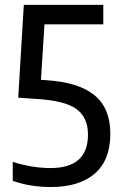

<svg xmlns="http://www.w3.org/2000/svg" viewBox="-20 -760 496 790"><path d="M189 9.5Q104 9.5 32.5 -16V-94Q69 -82 109.8 -75.2Q150.5 -68.5 187.5 -68.5Q342 -68.5 342 -206Q342 -276.5 294.8 -311.2Q247.5 -346 129 -353L55 -358L78 -740H405V-660H163L148.5 -431.5L170.5 -430Q304 -421.5 369 -368Q434 -314.5 434 -210Q434 -101.5 370.2 -46Q306.5 9.5 189 9.5Z"/></svg>

Font: Encode Sans Condensed Medium
Style: Regular
Weight: 500
Width: 3
Designer: Multiple Designers
Foundry: Impallari Type
Version: Version 3.000; ttfautohint (v1.8.3) -l 8 -r 50 -G 200 -x 14 